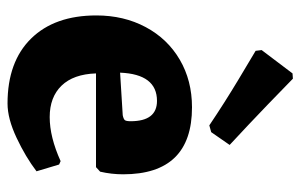

<svg xmlns="http://www.w3.org/2000/svg" viewBox="-164 -622 798 510"><g transform="rotate(90 235.0 -367.0)"><path d="M21 -224Q21 -297 52 -355Q83 -413 138.5 -445.5Q194 -478 265 -478Q443 -478 443 -295Q443 -264 436 -234L424 -223H175Q177 -163 207.5 -131.5Q238 -100 291 -100Q344 -100 408 -129L417 -125L435 -65Q397 -36 346 -12Q295 12 255 12Q144 12 82.5 -50.5Q21 -113 21 -224ZM286 -294Q296 -296 299 -299.5Q302 -303 302 -315Q302 -385 248 -385Q177 -385 173 -287ZM115 -647 113 -663 175 -745 189 -746Q204 -731 257.5 -679.5Q311 -628 365 -578L331 -529L313 -524Q252 -565 192 -601Q132 -637 115 -647Z"/></g></svg>

Font: Alegreya ExtraBold
Style: Regular
Weight: 800
Designer: Juan Pablo del Peral
Foundry: Huerta Tipografica
Version: Version 2.007; ttfautohint (v1.6)